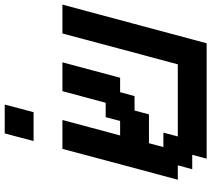

<svg xmlns="http://www.w3.org/2000/svg" viewBox="-62 -854 915 832"><g transform="rotate(-90 396.0 -437.5)"><path d="M125 0H625Q652.8 -104 708.7 -312.3Q764.6 -520.5 792.5 -625H667.5Q645.5 -542 600.8 -375.2Q556.2 -208.5 533.7 -125H221.2L237.8 -187.5H175.3L191.9 -250H316.9L333.5 -312.5H396L413.1 -375H475.6Q486.8 -416.5 509 -500Q531.2 -583.5 542.5 -625H417.5L367.2 -437.5H304.7L288.1 -375H225.6Q236.8 -416.5 259 -500Q281.2 -583.5 292.5 -625H167.5Q145.5 -542 100.8 -375Q56.2 -208 33.7 -125H96.2L79.1 -62.5H141.6ZM201.2 -750H326.2Q332 -771 343 -812.5Q354 -854 359.4 -875H234.4Q229 -854 217.8 -812.5Q206.5 -771 201.2 -750Z"/></g></svg>

Font: Faithful 32x
Style: Oblique
Weight: 400
Foundry: Faithful Resource Pack
Version: Version 1.0; January 27, 2023